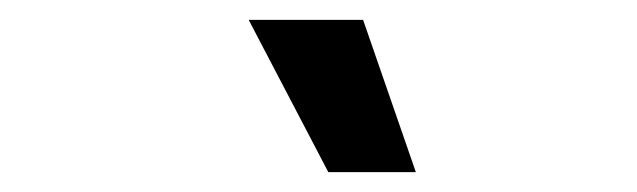

<svg xmlns="http://www.w3.org/2000/svg" viewBox="-20 -712 640 193"><path d="M230 -692H345L398 -539H310Z"/></svg>

Font: KoHo SemiBold
Style: Italic
Weight: 600
Italic angle: -10°
Version: Version 1.000; ttfautohint (v1.6)